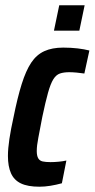

<svg xmlns="http://www.w3.org/2000/svg" viewBox="-20 -698 358 726"><path d="M129 8Q85 8 59 -4.5Q33 -17 21.5 -43Q10 -69 10 -108Q10 -136 15.5 -172.5Q21 -209 31 -254Q46 -329 62 -380Q78 -431 98 -461Q118 -491 147.5 -504.5Q177 -518 219 -518Q248 -518 273.5 -515Q299 -512 318 -507L299 -420Q286 -422 270 -423.5Q254 -425 242 -425Q221 -425 206.5 -420Q192 -415 181.5 -398Q171 -381 161.5 -347Q152 -313 140 -256Q131 -208 125 -177.5Q119 -147 119 -127Q119 -109 124.5 -99.5Q130 -90 141.5 -87.5Q153 -85 171 -85Q185 -85 201.5 -86.5Q218 -88 231 -91L214 -5Q192 1 170.5 4.5Q149 8 129 8ZM184 -582 204 -678H300L280 -582Z"/></svg>

Font: Saira ExtraCondensed
Style: Bold Italic
Weight: 700
Width: 2
Italic angle: -12°
Designer: Hector Gatti with collaboration of the Omnibus-Type team
Foundry: Omnibus-Type
Version: Version 1.101